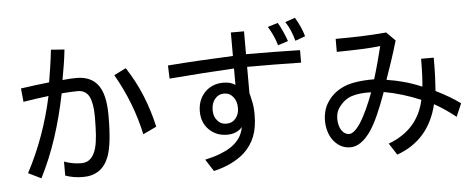

<svg xmlns="http://www.w3.org/2000/svg" viewBox="-55 -931 2870 1163"><g transform="rotate(-5 1380.0 -350.0)"><path d="M724 -576Q781 -488 818 -397Q855 -306 877 -207L795 -168Q754 -361 651 -540ZM81 -509Q123 -515 166 -520.5Q209 -526 254 -531Q262 -579 269.5 -628.5Q277 -678 282 -727L364 -721Q359 -673 351.5 -628Q344 -583 336 -538Q364 -541 384.5 -542Q405 -543 422 -543Q507 -543 550 -488Q595 -431 595 -300Q595 -212 588 -150Q581 -88 566 -49Q524 58 410 58Q351 58 302 40V-45Q326 -36 353 -31Q380 -26 407 -26Q474 -26 497 -112Q505 -141 508.5 -187.5Q512 -234 512 -300Q512 -342 506.5 -372.5Q501 -403 491 -423Q469 -463 422 -463Q399 -463 374.5 -461.5Q350 -460 324 -458Q296 -318 255 -193Q214 -68 157 44L79 6Q136 -102 176.5 -215Q217 -328 243 -449Q211 -445 171 -439.5Q131 -434 89 -427Z M980 -570Q1083 -578 1181.5 -583.5Q1280 -589 1377 -593V-736H1457V-597Q1538 -597 1621 -596Q1704 -595 1785 -593V-517Q1703 -519 1621 -519.5Q1539 -520 1457 -520V-360Q1459 -355 1461.5 -343Q1464 -331 1468 -314Q1473 -294 1475 -272Q1477 -250 1477 -228Q1477 -150 1455.5 -95.5Q1434 -41 1389 1Q1357 30 1309.5 53.5Q1262 77 1202 91L1155 18Q1206 7 1244 -7.5Q1282 -22 1309 -39Q1341 -59 1363.5 -88.5Q1386 -118 1393 -160Q1379 -142 1355.5 -131.5Q1332 -121 1303 -121Q1265 -121 1237 -133.5Q1209 -146 1189 -167Q1148 -209 1148 -276Q1148 -345 1192 -392Q1237 -437 1304 -437Q1351 -437 1377 -417V-517Q1281 -512 1182 -505Q1083 -498 983 -490ZM1248 -345Q1226 -319 1226 -276Q1226 -238 1247 -214Q1268 -188 1303 -188Q1338 -188 1359 -214Q1380 -239 1380 -276Q1380 -319 1358 -345Q1337 -371 1303 -371Q1269 -371 1248 -345ZM1655 -634Q1647 -663 1633 -694Q1619 -725 1603 -750Q1619 -755 1634 -759.5Q1649 -764 1665 -769Q1679 -746 1693.5 -713.5Q1708 -681 1717 -654ZM1771 -791Q1806 -734 1823 -674L1762 -652Q1754 -683 1741 -714Q1728 -745 1711 -770Z M2006 -642Q2087 -642 2161.5 -644.5Q2236 -647 2314 -654L2367 -601Q2347 -532 2327 -473Q2307 -414 2291 -368Q2345 -360 2397.5 -345.5Q2450 -331 2504 -308Q2507 -334 2509 -376.5Q2511 -419 2511 -477H2588Q2588 -408 2586 -359Q2584 -310 2581 -275Q2623 -254 2660 -232.5Q2697 -211 2729 -187L2695 -108Q2666 -131 2633.5 -153.5Q2601 -176 2565 -196Q2514 18 2317 89L2271 18Q2452 -49 2491 -229Q2436 -252 2380.5 -269Q2325 -286 2268 -296Q2240 -218 2214.5 -161Q2189 -104 2164 -67Q2104 20 2038 20Q1981 20 1941 -26Q1921 -49 1910.5 -79.5Q1900 -110 1898.5 -143Q1897 -176 1905 -208.5Q1913 -241 1931 -267Q1966 -321 2029 -349Q2091 -378 2217 -378Q2231 -423 2245.5 -476.5Q2260 -530 2271 -575Q2217 -569 2152 -566.5Q2087 -564 2006 -563ZM2192 -301Q2122 -304 2074 -288.5Q2026 -273 1992 -224Q1982 -210 1977.5 -192Q1973 -174 1973.5 -155Q1974 -136 1978.5 -118.5Q1983 -101 1992 -88Q2011 -61 2038 -61Q2069 -61 2110 -124Q2129 -154 2150.5 -200.5Q2172 -247 2192 -301Z"/></g></svg>

Font: BM YEONSUNG
Style: Regular
Weight: 400
Designer: Bongjin Kim; Myungsoo Han; Jaehyun Keum; Jihee Min; Dokyung Lee; Chorong Kim; Jooyeon Kang; Sang-a Kim;
Foundry: Sandoll Communications Inc.
Version: Version 1.000;PS 1;hotconv 16.6.51;makeotf.lib2.5.65220